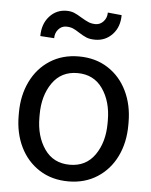

<svg xmlns="http://www.w3.org/2000/svg" viewBox="-53 -784 662 839"><g transform="rotate(5 277.5 -365.0)"><path d="M341 -617Q318 -617 303 -623Q288 -629 268 -642Q253 -652 240.5 -657.5Q228 -663 210 -663Q190 -663 176 -647Q162 -631 162 -608L101 -612Q101 -665 131 -698.5Q161 -732 206 -732Q225 -732 239.5 -726Q254 -720 273 -708Q293 -696 306.5 -690.5Q320 -685 337 -685Q357 -685 371.5 -701Q386 -717 386 -740L447 -734Q447 -682 416.5 -649.5Q386 -617 341 -617ZM277 -538Q350 -538 404.5 -503Q459 -468 488.5 -407Q518 -346 518 -270V-258Q518 -181 488.5 -120.5Q459 -60 404.5 -25Q350 10 278 10Q205 10 150.5 -25Q96 -60 66.5 -120.5Q37 -181 37 -258V-270Q37 -346 66.5 -407Q96 -468 150.5 -503Q205 -538 277 -538ZM278 -63Q349 -63 388 -119Q427 -175 427 -258V-270Q427 -353 388 -409Q349 -465 277 -465Q206 -465 167 -409Q128 -353 128 -270V-258Q128 -175 167 -119Q206 -63 278 -63Z"/></g></svg>

Font: Freesentation 5 Medium
Style: Regular
Weight: 500
Designer: glyphs from Roboto by Christian Robertson / Hangul glyphs from Noto Sans CJK(Source Han Sans) by Jang Soo-young and Kang
Foundry: PT&
Version: Version 2.001